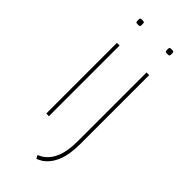

<svg xmlns="http://www.w3.org/2000/svg" viewBox="-288 -761 1018 1018"><g transform="rotate(45 220.5 -252.0)"><path d="M110 -677Q99 -677 96.5 -679.5Q94 -682 94 -694Q94 -706 96 -708.5Q98 -711 110 -711Q122 -711 124 -708.5Q126 -706 126 -694Q126 -682 124 -679.5Q122 -677 110 -677ZM100 0V-530H120V0ZM330 -677Q320 -677 317 -679.5Q314 -682 314 -694Q314 -706 316.5 -708.5Q319 -711 330 -711Q342 -711 344.5 -708.5Q347 -706 347 -694Q347 -682 344.5 -679.5Q342 -677 330 -677ZM342 -530V-14Q342 64 322 114Q302 164 264 191Q257 195 249 199.5Q241 204 233 207L223 188Q236 183 250 174Q285 150 303.5 104Q322 58 322 -14V-530Z"/></g></svg>

Font: Georama Extended Thin
Style: Regular
Weight: 100
Width: 7
Designer: Jean-Baptiste Levee
Foundry: Production Type
Version: Version 1.000